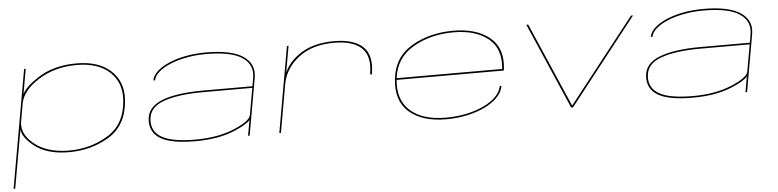

<svg xmlns="http://www.w3.org/2000/svg" viewBox="-57 -837 5283 1303"><g transform="rotate(-5 2584.5 -185.5)"><path d="M-10 220 132 -584H143L113 -414.5Q137.5 -465 225.5 -521Q334.5 -591 488.5 -591Q640.5 -591 722.8 -514.5Q805 -438 796 -313Q783.5 -143.5 661.8 -69.2Q540 5 387.5 5Q235 5 148.5 -65.5Q74.5 -125.5 71.5 -178L1 220ZM79.5 -224Q70.5 -142.5 153 -76.5Q240.5 -6 387.5 -6Q534.5 -6 653.5 -78.5Q772.5 -151 784 -313Q792.5 -433 714 -506.5Q635.5 -580 488.5 -580Q341.5 -580 229.5 -510Q120 -441 102.5 -355Z M1606.5 0 1625.5 -106.5Q1601.5 -77 1517.5 -41.5Q1406.5 5.5 1248 5.5Q1085 5.5 1012.2 -37Q939.5 -79.5 944 -166.5Q948.5 -253.5 1048.5 -293Q1148.5 -332.5 1329 -332.5H1665.5L1675 -387.5Q1691 -477.5 1615.8 -527.5Q1540.5 -577.5 1370.5 -577.5Q1301 -577.5 1238.5 -565.8Q1176 -554 1126.5 -533.5Q1077 -513 1046.5 -486.2Q1016 -459.5 1010.5 -430H999Q1005 -463.5 1036.8 -492.2Q1068.5 -521 1119.5 -542.8Q1170.5 -564.5 1235 -576.5Q1299.5 -588.5 1370 -588.5Q1544 -588.5 1623.2 -535.2Q1702.5 -482 1686 -388.5L1617.5 0ZM1631 -138.5 1663.5 -321.5H1328Q1159 -321.5 1060 -286.2Q961 -251 956 -166.5Q951 -85.5 1021.2 -45.5Q1091.5 -5.5 1250 -5.5Q1403 -5.5 1513.5 -52Q1624 -98.5 1631 -139Z M2468 -342.5Q2489.5 -463.5 2431 -520.8Q2372.5 -578 2242.5 -578Q2092.5 -578 2000 -505.5Q1908 -434 1888.5 -329L1830.5 0H1819.5L1922.5 -584H1933.5L1902 -405.5Q1931.5 -470.5 1996.5 -518.5Q2092 -589 2242.5 -589Q2377 -589 2439.8 -529.8Q2502.5 -470.5 2480 -342.5Z M2956 5.5Q2795 5.5 2706 -71Q2617 -147.5 2633 -296.5Q2649 -445 2771.5 -517Q2894 -589 3056 -589Q3210.5 -589 3301.2 -516.5Q3392 -444 3376 -302Q3375 -293 3374.5 -290H2644Q2631 -154.5 2712.5 -81Q2795.5 -5.5 2955.5 -5.5Q3028.5 -5.5 3094.2 -19.2Q3160 -33 3212.5 -57.8Q3265 -82.5 3298 -115.8Q3331 -149 3337.5 -187.5H3349.5Q3342.5 -146.5 3309 -111.5Q3275.5 -76.5 3222 -50.2Q3168.5 -24 3100.5 -9.2Q3032.5 5.5 2956 5.5ZM2645 -301.5H3364Q3378.5 -437.5 3294 -507Q3208 -578 3056.5 -578Q2899 -578 2779.5 -508Q2662.5 -439.5 2645 -301.5Z M3807.5 0 3553.5 -586H3566.5L3815.5 -12.5L4266.5 -586H4280.5L3820.5 0Z M4995 0 5014 -106.5Q4990 -77 4906 -41.5Q4795 5.5 4636.5 5.5Q4473.5 5.5 4400.8 -37Q4328 -79.5 4332.5 -166.5Q4337 -253.5 4437 -293Q4537 -332.5 4717.5 -332.5H5054L5063.5 -387.5Q5079.5 -477.5 5004.2 -527.5Q4929 -577.5 4759 -577.5Q4689.5 -577.5 4627 -565.8Q4564.5 -554 4515 -533.5Q4465.5 -513 4435 -486.2Q4404.5 -459.5 4399 -430H4387.5Q4393.5 -463.5 4425.2 -492.2Q4457 -521 4508 -542.8Q4559 -564.5 4623.5 -576.5Q4688 -588.5 4758.5 -588.5Q4932.5 -588.5 5011.8 -535.2Q5091 -482 5074.5 -388.5L5006 0ZM5019.5 -138.5 5052 -321.5H4716.5Q4547.5 -321.5 4448.5 -286.2Q4349.5 -251 4344.5 -166.5Q4339.5 -85.5 4409.8 -45.5Q4480 -5.5 4638.5 -5.5Q4791.5 -5.5 4902 -52Q5012.5 -98.5 5019.5 -139Z"/></g></svg>

Font: Anybody UltraExpanded Thin
Style: Italic
Weight: 100
Width: 9
Italic angle: -10°
Designer: Tyler Finck
Foundry: Etcetera Type Company
Version: Version 1.010; ttfautohint (v1.8.3) -l 8 -r 50 -G 200 -x 14 